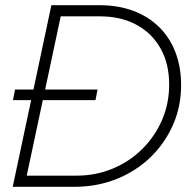

<svg xmlns="http://www.w3.org/2000/svg" viewBox="-20 -720 739 740"><path d="M29 0 100 -334H30L38 -375H109L178 -700H363Q435 -700 493 -678.5Q551 -657 592.5 -616.5Q634 -576 656 -519Q678 -462 678 -392Q678 -309 646.5 -238Q615 -167 559.5 -113.5Q504 -60 429 -30Q354 0 267 0ZM83 -43H275Q349 -43 414 -70Q479 -97 528 -145.5Q577 -194 604.5 -257.5Q632 -321 632 -394Q632 -474 599 -533Q566 -592 506 -624.5Q446 -657 365 -657H214L154 -375H356L348 -334H145Z"/></svg>

Font: Red Hat Display VF
Style: Italic
Weight: 300
Italic angle: -12°
Designer: Pentagram, MCKL
Foundry: Pentagram, MCKL
Version: Version 1.023